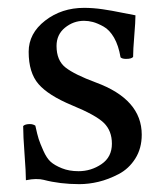

<svg xmlns="http://www.w3.org/2000/svg" viewBox="-20 -469 408 489"><path d="M39 -148Q44 -153 56 -153Q64 -153 70 -149Q75 -126 78.5 -115Q82 -104 90.5 -85Q99 -66 109 -57Q119 -48 137.5 -40.5Q156 -33 180 -33Q212 -33 238.5 -51Q265 -69 265 -103Q265 -136 244.5 -156Q224 -176 163 -201Q103 -226 78 -255Q53 -284 53 -337Q53 -384 95 -416.5Q137 -449 194 -449Q217 -449 241 -445.5Q265 -442 291.5 -436.5Q318 -431 325 -430Q325 -414 322 -378Q319 -342 319 -324Q315 -319 301 -319Q291 -319 287 -323Q282 -353 270.5 -373Q259 -393 243.5 -401.5Q228 -410 216.5 -413Q205 -416 194 -416Q167 -416 145.5 -398.5Q124 -381 124 -352Q124 -315 147 -297Q170 -279 224 -259Q341 -216 341 -126Q341 -91 324.5 -65Q308 -39 282 -25.5Q256 -12 231 -6Q206 0 182 0Q133 0 91 -11Q84 -13 71 -13Q61 -13 46 -10Q46 -30 42.5 -76.5Q39 -123 39 -148Z"/></svg>

Font: Triodion Unicode
Style: Normal
Weight: 400
Version: Version 1.1